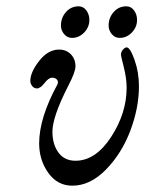

<svg xmlns="http://www.w3.org/2000/svg" viewBox="-20 -574 526 608"><path d="M229 -554Q244 -554 253.5 -541Q263 -528 263 -511Q263 -488 246.5 -471Q230 -454 208 -454Q193 -454 183 -466Q173 -478 173 -493Q173 -518 189 -536Q205 -554 229 -554ZM380 -554Q395 -554 404.5 -541Q414 -528 414 -511Q414 -488 397.5 -471Q381 -454 359 -454Q344 -454 334 -466Q324 -478 324 -493Q324 -518 340 -536Q356 -554 380 -554ZM161 -305Q166 -314 161 -321Q156 -328 145 -328Q134 -328 121 -311Q108 -294 97 -294Q88 -294 82 -301.5Q76 -309 76 -318Q76 -345 104 -381Q132 -417 167 -417Q190 -417 204.5 -402Q219 -387 219 -364Q219 -346 196 -302Q146 -204 146 -157Q146 -117 165 -91Q184 -65 219 -65Q283 -65 332 -140.5Q381 -216 381 -296Q381 -326 372 -361.5Q363 -397 363 -400Q363 -410 369.5 -417Q376 -424 381 -424Q392 -424 406 -384.5Q420 -345 420 -301Q420 -233 393 -161Q366 -89 316 -37.5Q266 14 209 14Q162 14 133 -26.5Q104 -67 104 -120Q104 -200 161 -305Z"/></svg>

Font: EB Garamond 12
Style: Italic
Weight: 400
Italic angle: -17°
Version: Version 0.016; ttfautohint (v1.8.4)